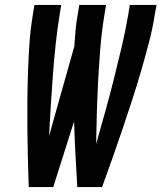

<svg xmlns="http://www.w3.org/2000/svg" viewBox="-20 -755 652 775"><path d="M96 0Q94 -58 92.5 -115.5Q91 -173 90.5 -231Q90 -289 90.5 -347Q91 -405 93 -463.5Q95 -522 99 -580.5Q103 -639 113 -698L119 -735H227L221 -698Q211 -636 204.5 -574.5Q198 -513 193.5 -451.5Q189 -390 185 -328.5Q181 -267 178 -206L280 -568Q282 -601 285 -633.5Q288 -666 294 -698L300 -735H408L402 -698Q391 -632 385.5 -566.5Q380 -501 376.5 -435.5Q373 -370 371 -305Q369 -240 368 -174Q387 -240 405 -305Q423 -370 439.5 -435.5Q456 -501 471.5 -567Q487 -633 498 -698L504 -735H612L605 -698Q596 -639 580.5 -580.5Q565 -522 548 -463.5Q531 -405 512 -347Q493 -289 473.5 -231Q454 -173 433.5 -115.5Q413 -58 392 0H292Q288 -66 284.5 -132.5Q281 -199 279 -265L195 0Z"/></svg>

Font: Iosevka SS04 SmBd Ex Obl
Style: Regular
Weight: 600
Width: 7
Italic angle: -9°
Monospace: yes
Designer: Belleve Invis
Foundry: Belleve Invis
Version: Version 19.0.0; ttfautohint (v1.8.4)